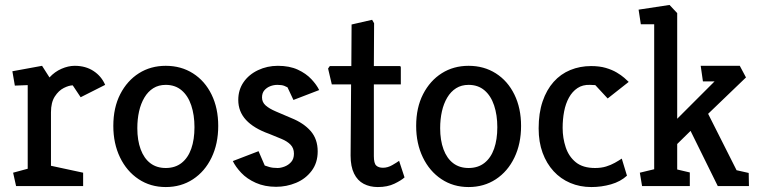

<svg xmlns="http://www.w3.org/2000/svg" viewBox="-20 -752 3065 776"><path d="M45 0 33 -54 92 -70V-408L40 -406L30 -464L150 -486L180 -439Q201 -462 228.5 -474Q256 -486 282 -486Q326 -486 358 -465Q390 -444 405 -409L306 -359L274 -407Q259 -407 238 -396.5Q217 -386 201.5 -362Q186 -338 186 -298V-82L316 -54V0Z M650 4Q588 4 540 -28Q492 -60 465 -116Q438 -172 438 -243Q438 -317 466 -371.5Q494 -426 541.5 -456Q589 -486 650 -486Q712 -486 760 -455.5Q808 -425 835 -370Q862 -315 862 -243Q862 -171 835 -115Q808 -59 760 -27.5Q712 4 650 4ZM650 -73Q688 -73 714 -93.5Q740 -114 753 -151Q766 -188 766 -238Q766 -287 753 -326Q740 -365 714 -387Q688 -409 650 -409Q621 -409 599.5 -395.5Q578 -382 563.5 -357.5Q549 -333 542 -301.5Q535 -270 535 -234Q535 -185 548.5 -148.5Q562 -112 587.5 -92.5Q613 -73 650 -73Z M1096 3Q1050 3 1014 -13Q978 -29 955 -53.5Q932 -78 921 -101L1025 -141L1050 -83Q1055 -81 1068.5 -77Q1082 -73 1102 -73Q1115 -73 1130.5 -79Q1146 -85 1157 -97.5Q1168 -110 1168 -131Q1168 -153 1154.5 -167Q1141 -181 1118 -190.5Q1095 -200 1068 -211Q1006 -233 974.5 -267Q943 -301 943 -348Q943 -389 964.5 -420Q986 -451 1023 -468.5Q1060 -486 1103 -486Q1150 -486 1183.5 -470.5Q1217 -455 1238.5 -432Q1260 -409 1270 -388L1166 -348L1142 -399Q1139 -401 1129 -405Q1119 -409 1101 -409Q1086 -409 1072 -403.5Q1058 -398 1048.5 -387Q1039 -376 1039 -358Q1039 -339 1053.5 -326Q1068 -313 1095 -301.5Q1122 -290 1157 -275Q1207 -255 1235.5 -222.5Q1264 -190 1264 -140Q1264 -94 1239.5 -61.5Q1215 -29 1176.5 -13Q1138 3 1096 3Z M1507 4Q1475 4 1450 -9Q1425 -22 1411 -50.5Q1397 -79 1397 -123L1399 -411H1321L1306 -475L1313 -485H1400L1401 -653L1484 -672L1492 -658L1491 -485H1595Q1600 -485 1600 -479V-411H1491V-121Q1491 -92 1500.5 -83Q1510 -74 1528 -74Q1547 -74 1566 -85Q1585 -96 1593 -102L1615 -35Q1602 -23 1574 -9.5Q1546 4 1507 4Z M1874 4Q1812 4 1764 -28Q1716 -60 1689 -116Q1662 -172 1662 -243Q1662 -317 1690 -371.5Q1718 -426 1765.5 -456Q1813 -486 1874 -486Q1936 -486 1984 -455.5Q2032 -425 2059 -370Q2086 -315 2086 -243Q2086 -171 2059 -115Q2032 -59 1984 -27.5Q1936 4 1874 4ZM1874 -73Q1912 -73 1938 -93.5Q1964 -114 1977 -151Q1990 -188 1990 -238Q1990 -287 1977 -326Q1964 -365 1938 -387Q1912 -409 1874 -409Q1845 -409 1823.5 -395.5Q1802 -382 1787.5 -357.5Q1773 -333 1766 -301.5Q1759 -270 1759 -234Q1759 -185 1772.5 -148.5Q1786 -112 1811.5 -92.5Q1837 -73 1874 -73Z M2370 4Q2324 4 2285 -12.5Q2246 -29 2217.5 -60Q2189 -91 2173 -134.5Q2157 -178 2157 -233Q2157 -295 2173 -342Q2189 -389 2217.5 -421Q2246 -453 2285 -469Q2324 -485 2369 -485Q2403 -485 2428.5 -477.5Q2454 -470 2472.5 -459Q2491 -448 2503 -437.5Q2515 -427 2521 -421L2436 -354L2386 -408L2364 -409Q2335 -410 2314 -396Q2293 -382 2279.5 -357.5Q2266 -333 2260 -301.5Q2254 -270 2254 -235Q2254 -194 2266.5 -156.5Q2279 -119 2307.5 -96Q2336 -73 2385 -73Q2410 -73 2429.5 -79Q2449 -85 2465 -94Q2481 -103 2493 -111L2514 -42Q2488 -18 2449.5 -7Q2411 4 2370 4Z M2575 0 2566 -54 2624 -68V-654H2570L2561 -713L2686 -732L2717 -699V-272L2868 -423H2821L2812 -486H2970L2995 -439L2842 -292L2957 -64L3006 -53L3007 0H2881L2771 -223L2717 -170V-67L2768 -55V0Z"/></svg>

Font: Kreon
Style: Regular
Weight: 400
Designer: Julia Petretta
Foundry: Julia Petretta and Eli Heuer
Version: Version 2.002